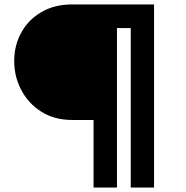

<svg xmlns="http://www.w3.org/2000/svg" viewBox="-20 -845 840 865"><path d="M401.5 0V-304.5H305.5Q225 -304.5 166.2 -341.8Q107.5 -379 75.8 -439.5Q44 -500 44 -570Q44 -640.5 75.8 -698.2Q107.5 -756 166.2 -790.5Q225 -825 305.5 -825H674V0H569V-718.5H507V0Z"/></svg>

Font: Spartan Thin ExtraBold
Style: Regular
Weight: 800
Version: Version 1.004